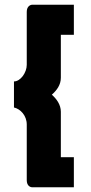

<svg xmlns="http://www.w3.org/2000/svg" viewBox="-20 -760 384 811"><path d="M237 -613H292V-740H116C109 -740 93 -734 93 -710V-486C93 -454 67 -416 39 -416V-306C66 -300 93 -272 93 -234V1C93 25 108 31 116 31H292V-96H237V-288C237 -318 219 -342 199 -360C220 -379 237 -401 237 -432Z"/></svg>

Font: FIGSv2-sans-serif ExtraBold
Style: Regular
Weight: 800
Designer: Matt McInerney, Pablo Impallari, Rodrigo Fuenzalida,Mirko Velimirovic
Foundry: Matt McInerney, Pablo Impallari, Rodrigo Fuenzalida
Version: Version 4.021;hotconv 1.0.109;makeotfexe 2.5.65596